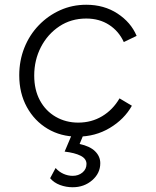

<svg xmlns="http://www.w3.org/2000/svg" viewBox="-20 -563 656 808"><path d="M306 12Q236 12 180.5 -21Q125 -54 93 -112.5Q61 -171 61 -246Q61 -308 82.5 -362Q104 -416 143 -456.5Q182 -497 233 -520Q284 -543 343 -543Q418 -543 474.5 -506Q531 -469 555 -412L501 -386Q480 -432 439 -458.5Q398 -485 343 -485Q279 -485 229.5 -452Q180 -419 152 -364.5Q124 -310 124 -245Q124 -185 148 -140.5Q172 -96 214.5 -71.5Q257 -47 309 -47Q365 -47 410 -74Q455 -101 483 -149L535 -118Q503 -61 442 -24.5Q381 12 306 12ZM286 225Q258 225 232.5 215.5Q207 206 191 187L214 144Q228 160 247 168.5Q266 177 286 177Q310 177 327 163Q344 149 344 127Q344 105 319.5 92.5Q295 80 252 75L288 -10H337L315 43Q358 52 380 73.5Q402 95 402 124Q402 166 368 195.5Q334 225 286 225Z"/></svg>

Font: Plus Jakarta Sans Light
Style: Italic
Weight: 300
Italic angle: -8°
Designer: Gumpita Rahayu
Foundry: Tokotype
Version: Version 2.071; ttfautohint (v1.8.4.7-5d5b);gftools[0.9.29]